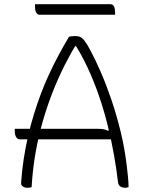

<svg xmlns="http://www.w3.org/2000/svg" viewBox="-20 -881 690 911"><path d="M50 -270H435Q459 -270 470 -268Q481 -266 491 -261L531 -264V-220H74Q66 -220 60.5 -225.5Q55 -231 52.5 -240Q50 -249 50 -260ZM130 7Q126 8 122 9Q118 10 110 10Q104 10 97 8Q90 6 85 1Q80 -4 80 -13Q84 -71 92.5 -126.5Q101 -182 113 -234.5Q125 -287 140.5 -337.5Q156 -388 174 -436Q192 -484 213.5 -530Q235 -576 258.5 -620Q282 -664 307 -706Q312 -708 319.5 -709Q327 -710 337 -710Q350 -710 360 -706Q370 -702 382 -686.5Q394 -671 411 -638Q434 -595 459.5 -536Q485 -477 509 -406.5Q533 -336 552.5 -256Q572 -176 582 -90Q585 -66 587.5 -39.5Q590 -13 590 7Q586 8 582.5 9Q579 10 574 10Q566 10 558.5 7.5Q551 5 546 -1Q541 -7 540 -16Q533 -77 521 -145Q509 -213 491.5 -284Q474 -355 450 -425Q426 -495 395 -561.5Q364 -628 325 -687L371 -662H305L351 -687Q318 -633 287.5 -573Q257 -513 231 -447Q205 -381 184 -309Q163 -237 149 -158Q135 -79 130 7ZM146 -861H503Q517 -861 521.5 -849.5Q526 -838 526 -821Q526 -819 526 -816Q526 -813 526 -811H169Q160 -811 155 -816.5Q150 -822 148 -831Q146 -840 146 -851Q146 -853 146 -856Q146 -859 146 -861Z"/></svg>

Font: Recursive Casual Light
Style: Regular
Weight: 300
Version: Version 1.047